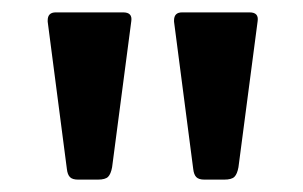

<svg xmlns="http://www.w3.org/2000/svg" viewBox="-20 -762 489 310"><path d="M365 -492Q363 -481 358.5 -476.5Q354 -472 342 -472H310Q301 -472 297 -476Q293 -480 292 -489L261 -727V-729Q261 -742 274 -742H383Q398 -742 396 -728ZM161 -492Q159 -481 154.5 -476.5Q150 -472 138 -472H106Q97 -472 93 -476Q89 -480 88 -489L57 -727V-729Q57 -742 70 -742H179Q194 -742 192 -728Z"/></svg>

Font: n
Style: Regular
Weight: 600
Designer: Pablo Impallari, Rodrigo Fuenzalida
Foundry: Impallari Type
Version: Version 1.002; ttfautohint (v1.5)